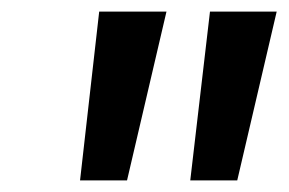

<svg xmlns="http://www.w3.org/2000/svg" viewBox="-20 -688 498 331"><path d="M308 -377 342 -668H457L389 -377ZM118 -377 151 -668H267L199 -377Z"/></svg>

Font: Gantari SemiBold
Style: Italic
Weight: 600
Italic angle: -10°
Designer: Anugrah Pasau
Foundry: Lafontype
Version: Version 1.000